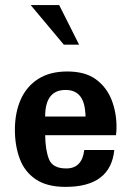

<svg xmlns="http://www.w3.org/2000/svg" viewBox="-20 -730 520 762"><path d="M319.3 -267.6H159.2Q159.2 -373 240.2 -373Q312.5 -373 318.4 -284.2Q319.3 -280.3 319.3 -276.4Q319.3 -272.5 319.3 -267.6ZM433.6 -134.8H314.5Q305.7 -61.5 243.2 -61.5Q189.5 -61.5 174.8 -97.2Q160.2 -132.8 159.2 -193.4H440.4Q441.4 -201.2 441.9 -209.5Q442.4 -217.8 442.4 -226.6Q442.4 -283.2 422.9 -333.5Q403.3 -383.8 360.8 -415Q318.4 -446.3 247.1 -446.3Q177.7 -446.3 131.3 -416.5Q85 -386.7 62 -334.5Q39.1 -282.2 39.1 -214.8Q39.1 -152.3 58.1 -100.6Q77.1 -48.8 121.6 -18.6Q166 11.7 240.2 11.7Q418.9 11.7 433.6 -134.8ZM233.4 -552.7 101.6 -710H214.8L293.9 -552.7Z"/></svg>

Font: Namkio Khamti Book
Style: Bold
Weight: 800
Designer: Debbi Hosken
Foundry: SIL International
Version: Version 3.917